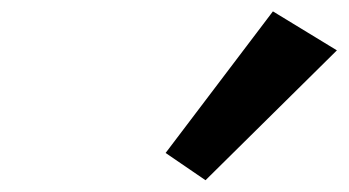

<svg xmlns="http://www.w3.org/2000/svg" viewBox="-20 -1002 601 331"><path d="M265.5 -738.3 334.3 -691.3 560.8 -915.2 450.5 -982.4Z"/></svg>

Font: Hussar
Style: BdOblThree
Weight: 700
Foundry: Cannot Into Space Fonts
Version: Version 2.00